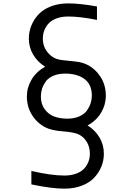

<svg xmlns="http://www.w3.org/2000/svg" viewBox="-20 -946 707 1143"><path d="M380.2 -239.6Q421.9 -239.6 452.5 -253.3Q483.1 -266.9 498 -288.7Q513 -310.5 519.9 -332.4Q526.7 -354.2 526.7 -376.3Q526.7 -442.7 483.4 -475.3Q440.1 -507.8 367.8 -507.8Q326.8 -507.8 296.5 -494.5Q266.3 -481.1 251.3 -459.3Q236.3 -437.5 229.8 -416Q223.3 -394.5 223.3 -371.7Q223.3 -326.2 246.4 -295.2Q269.5 -264.3 303.7 -252Q337.9 -239.6 380.2 -239.6ZM249.3 -188.2Q199.2 -214.8 169.6 -263Q140 -311.2 140 -371.7Q140 -425.1 168 -472.3Q196 -519.5 248.7 -548.8Q203.1 -577.5 177.4 -620.8Q151.7 -664.1 151.7 -716.8Q151.7 -757.2 166.7 -793.9Q181.6 -830.7 209.6 -860.7Q237.6 -890.6 283.5 -908.2Q329.4 -925.8 386.7 -925.8Q455.1 -925.8 557.3 -907.6V-827.5Q456.4 -847.7 386.7 -847.7Q351.6 -847.7 324.2 -838.9Q296.9 -830.1 280.3 -816.4Q263.7 -802.7 253.3 -784.8Q242.8 -766.9 238.9 -750.3Q235 -733.7 235 -716.8Q235 -650.4 289.7 -609.4Q313.2 -592.4 349.9 -588.2Q386.7 -584 428.7 -579.8Q470.7 -575.5 502 -559.2Q550.1 -533.9 580.1 -486Q610 -438.2 610 -376.3Q610 -322.9 582 -275.4Q554 -227.9 501.3 -199.2Q545.6 -171.9 571.9 -128.3Q598.3 -84.6 598.3 -30.6Q598.3 9.8 583.3 46.2Q568.4 82.7 540.4 112.3Q512.4 141.9 466.5 159.5Q420.6 177.1 363.3 177.1Q287.8 177.1 166.7 151.7V71.6Q284.5 99 363.3 99Q398.4 99 425.8 90.2Q453.1 81.4 469.7 68Q486.3 54.7 496.7 36.8Q507.2 18.9 511.1 2.6Q515 -13.7 515 -30.6Q515 -70.3 497.1 -100.3Q479.2 -130.2 449.9 -145.2Q422.5 -158.9 353.8 -164.1Q285.2 -169.3 249.3 -188.2Z"/></svg>

Font: TypoPRO Monoid
Style: Regular
Weight: 400
Width: 4
Monospace: yes
Designer: Andreas Larsen (@larsenwork)
Version: Version 0.61